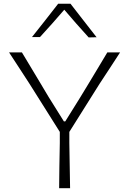

<svg xmlns="http://www.w3.org/2000/svg" viewBox="-20 -988 676 1008"><path d="M290.5 0Q291 -60 291.8 -115.8Q292.5 -171.5 294 -237V-295.5L135 -548Q110.5 -586 85 -625Q59.5 -664 27.5 -713H95Q125.5 -662 148 -624.8Q170.5 -587.5 190.5 -554Q210.5 -520.5 234 -481L315.5 -350.5H322.5L401 -476.5Q426 -517.5 447 -552.2Q468 -587 490.5 -624.5Q513 -662 543.5 -713H610.5Q583 -671 556 -629.2Q529 -587.5 503 -548.5L344 -295.5V-237Q345 -171.5 346 -116Q347 -60.5 348 0ZM445.5 -791.5Q379 -864.5 317.5 -937Q286.5 -901 254.8 -865.2Q223 -829.5 190 -793.5H148Q183 -837.5 217.2 -881Q251.5 -924.5 285.5 -968.5H350Q383.5 -925.5 418 -881Q452.5 -836.5 487 -792.5Z"/></svg>

Font: Commissioner Loud ExtraLight
Style: Regular
Weight: 200
Designer: Kostas Bartsokas
Foundry: Kostas Bartsokas
Version: Version 1.000; ttfautohint (v1.8.3)